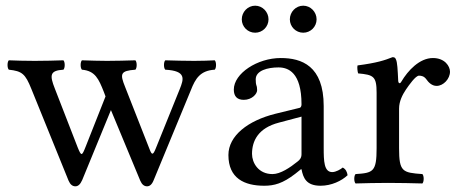

<svg xmlns="http://www.w3.org/2000/svg" viewBox="-20 -643 1616 675"><path d="M203 -398C209 -404 209 -425 203 -431C173 -430 138 -429 102 -429C64 -429 37 -430 11 -431C5 -425 5 -404 11 -398C58 -393 69 -383 90 -331L221 -8C227 6 235 12 245 12C254 12 262 6 269 -10L370 -256L473 -8C479 6 487 12 497 12C506 12 514 6 520 -9L651 -326C667 -367 684 -395 735 -398C741 -404 741 -425 735 -431C715 -430 693 -429 663 -429C633 -429 591 -430 561 -431C555 -425 555 -404 561 -398C636 -394 626 -365 612 -330L528 -122C518 -97 514 -97 506 -118L420 -337C401 -384 403 -394 456 -398C462 -404 462 -425 456 -431C426 -430 386 -429 356 -429C331 -429 298 -430 268 -431C262 -425 262 -404 268 -398C315 -394 327 -365 345 -320L351 -304L281 -127C268 -94 266 -93 253 -125L173 -331C154 -379 155 -395 203 -398Z M1040 -48C1046 -17 1057 10 1107 10C1145 10 1181 -7 1202 -27C1200 -39 1196 -48 1185 -54C1178 -48 1161 -38 1148 -38C1119 -38 1118 -77 1118 -123V-270C1118 -412 1040 -439 967 -439C885 -439 802 -385 802 -328C802 -304 814 -292 837 -292C866 -292 884 -313 884 -326C884 -333 883 -340 881 -344C880 -347 879 -353 879 -364C879 -395 921 -406 959 -406C993 -406 1040 -389 1040 -276C1040 -269 1037 -265 1034 -264L948 -243C852 -219 783 -166 783 -98C783 -16 839 10 909 10C944 10 974 2 1018 -32L1038 -48ZM1040 -233V-101C1040 -88 1034 -81 1026 -75C1000 -54 966 -31 938 -31C888 -31 866 -71 866 -102C866 -147 887 -193 961 -212ZM830 -575C830 -549 851 -528 877 -528C903 -528 924 -549 924 -575C924 -601 903 -623 877 -623C851 -623 830 -601 830 -575ZM999 -575C999 -549 1020 -528 1046 -528C1072 -528 1093 -549 1093 -575C1093 -601 1072 -623 1046 -623C1020 -623 999 -601 999 -575Z M1380 -358C1378 -398 1377 -424 1372 -434C1370 -439 1368 -442 1360 -442C1332 -431 1306 -422 1237 -413C1235 -407 1237 -391 1239 -385C1293 -380 1304 -375 1304 -317V-122C1304 -39 1292 -35 1230 -31C1224 -25 1224 -4 1230 2C1265 1 1304 0 1344 0C1384 0 1430 1 1465 2C1471 -4 1471 -25 1465 -31C1395 -36 1383 -39 1383 -122V-261C1383 -287 1395 -310 1407 -328C1418 -344 1441 -377 1453 -377C1462 -377 1471 -375 1479 -364C1486 -354 1498 -341 1515 -341C1539 -341 1562 -366 1562 -391C1562 -410 1544 -439 1502 -439C1455 -439 1414 -395 1391 -356C1385 -345 1380 -353 1380 -358Z"/></svg>

Font: Libertinus Serif
Style: Regular
Weight: 400
Designer: Philipp H. Poll, Khaled Hosny
Foundry: Caleb Maclennan
Version: Version 7.050;RELEASE